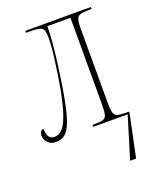

<svg xmlns="http://www.w3.org/2000/svg" viewBox="-140 -616 731 907"><g transform="rotate(-20 226.0 -163.0)"><path d="M57 7Q32 7 17 -8Q2 -23 2 -45Q2 -56 7 -64Q12 -72 22 -72Q22 -50 29.5 -34Q37 -18 59 -18Q78 -18 95 -33Q112 -48 128.5 -91Q145 -134 161 -218Q165 -239 170.5 -273.5Q176 -308 181 -345.5Q186 -383 189 -415.5Q192 -448 192 -465Q192 -507 179 -516.5Q166 -526 128 -526H100V-536H429V-526H419Q389 -526 374 -522Q359 -518 354 -503.5Q349 -489 349 -457V-86Q349 -51 353 -35Q357 -19 371 -14.5Q385 -10 415 -10H429V0L385 210H355L419 0H246V-10H254Q285 -10 299 -14.5Q313 -19 317 -35Q321 -51 321 -86V-521H205Q205 -486 201 -440Q197 -394 190.5 -343Q184 -292 176.5 -243.5Q169 -195 161 -156Q149 -94 135 -58Q121 -22 102.5 -7.5Q84 7 57 7Z"/></g></svg>

Font: Noto Serif Display ExtraCondensed Thin
Style: Regular
Weight: 100
Width: 2
Designer: Monotype Design Team
Foundry: Monotype Imaging Inc.
Version: Version 2.009